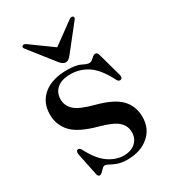

<svg xmlns="http://www.w3.org/2000/svg" viewBox="-166 -746 756 845"><g transform="rotate(-30 212.5 -323.5)"><path d="M226.5 -13Q264 -13 286 -33Q308 -53 308 -85Q308 -116 285.2 -138Q262.5 -160 198 -178Q103.5 -203 68.8 -241Q34 -279 34 -331.5Q34 -393 77 -428.8Q120 -464.5 196 -464.5Q242.5 -464.5 265 -453Q287.5 -441.5 298 -441.5Q309 -441.5 320.2 -453Q331.5 -464.5 341 -464.5Q350 -464.5 354 -452L387 -332.5Q393 -313.5 382 -309.5Q371.5 -305 364 -317.5Q329 -387 288.8 -414Q248.5 -441 200.5 -441Q155.5 -441 131.8 -420.5Q108 -400 108 -366Q108 -334.5 132 -311.5Q156 -288.5 228.5 -269.5Q312.5 -247.5 347.2 -211Q382 -174.5 382 -119Q382 -61 340.2 -25.2Q298.5 10.5 231.5 10.5Q202 10.5 182.8 3.5Q163.5 -3.5 151 -10.8Q138.5 -18 131 -18Q124.5 -18 117.5 -11Q110.5 -4 103.8 2.8Q97 9.5 91 9.5Q81.5 9.5 79 -3.5L56.5 -112.5Q52 -133.5 61.5 -137.5Q71 -141.5 80 -126.5Q111.5 -65 149.5 -39Q187.5 -13 226.5 -13ZM237 -512.5Q230 -504.5 224.2 -500.2Q218.5 -496 210 -496Q196.5 -496 182.5 -512.5L83 -638.5Q74.5 -649 81.5 -654.5Q88.5 -660 99.5 -652.5L210 -572.5L320 -652.5Q331 -660 338 -654.5Q345 -649 336.5 -638.5Z"/></g></svg>

Font: Fraunces 72pt
Style: Regular
Weight: 400
Version: Version 1.000;[0bf87f6ff]